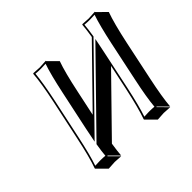

<svg xmlns="http://www.w3.org/2000/svg" viewBox="-161 -856 1124 1124"><g transform="rotate(-45 401.0 -294.0)"><path d="M200.7 -444.8Q228 -574.2 232.9 -645L235.8 -647.9Q237.8 -647.9 286.1 -645Q286.1 -645 338.9 -647.9V-645L395.5 -588.4Q371.1 -521 343.3 -388.2L309.6 -230L627.9 -555.7Q636.2 -606.4 639.2 -645L641.6 -647.9Q643.6 -647.9 691.9 -645Q691.9 -645 744.6 -647.9L745.1 -645L801.8 -588.4Q777.3 -521 749 -388.7L697.3 -143.6Q669.9 -14.2 664.6 56.6L607.9 0L605.5 2.9L662.1 59.6Q660.2 59.6 611.3 56.6Q611.3 56.6 559.1 59.6L502.4 2.9L502 0Q526.4 -68.4 554.7 -200.2L587.9 -356.4L269.5 -30.8Q261.2 21 258.8 56.6L202.1 0L199.2 2.9L255.9 59.6Q253.9 59.6 205.6 56.6Q205.6 56.6 152.8 59.6L96.2 2.9V0Q121.1 -68.8 148.4 -200.2ZM210.4 -442.9 158.2 -197.8Q132.3 -75.2 109.4 -8.3Q127.4 -9.8 148.9 -9.8Q174.3 -9.8 192.4 -7.8Q195.3 -42.5 203.1 -88.9L203.6 -92.3L634.3 -532.7L627.9 -500Q622.6 -472.7 616.2 -442.9L564.5 -197.8Q538.1 -74.7 515.6 -8.3Q534.2 -9.8 555.2 -9.8Q580.1 -9.8 598.6 -7.8Q604.5 -78.6 630.9 -202.1L682.6 -447.3Q709 -570.8 731.4 -636.2Q712.9 -634.8 691.9 -634.8Q667 -634.8 648.4 -637.2Q645 -599.6 637.7 -553.7L637.2 -550.8L206.1 -110.4L212.9 -143.1Q218.8 -173.3 224.6 -202.1L276.9 -447.3Q303.2 -571.3 325.7 -636.2Q307.1 -634.8 286.1 -634.8Q260.7 -634.8 242.7 -637.2Q236.3 -566.4 210.4 -442.9Z"/></g></svg>

Font: Linux Biolinum Shadow O
Style: Italic
Weight: 400
Italic angle: -12°
Designer: Philipp H. Poll
Foundry: Philipp H. Poll
Version: Version 0.6.2